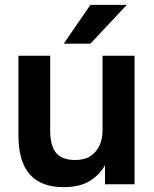

<svg xmlns="http://www.w3.org/2000/svg" viewBox="-20 -760 635 792"><path d="M242 12Q150 12 103 -40.5Q56 -93 56 -203V-530H187V-221Q187 -161 210.5 -130.5Q234 -100 290 -100Q330 -100 354.5 -117Q379 -134 391 -161Q403 -188 403 -221V-530H535V0H413V-79Q394 -42 352.5 -15Q311 12 242 12ZM243 -580 353 -740H503L353 -580Z"/></svg>

Font: Golos Text SemiBold
Style: Regular
Weight: 600
Designer: A.Korolkova, Vitaly Kuzmin
Foundry: ParaType Ltd
Version: Version 2.004